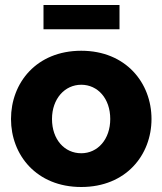

<svg xmlns="http://www.w3.org/2000/svg" viewBox="-20 -738 650 768"><path d="M154 -621H458V-718H154ZM24 -262C24 -118 126 10 305 10C484 10 586 -118 586 -262C586 -407 483 -535 305 -535C126 -535 24 -407 24 -262ZM305 -125C238 -125 188 -180 188 -262C188 -343 239 -399 305 -399C371 -399 421 -344 421 -262C421 -181 371 -125 305 -125Z"/></svg>

Font: FIGSv2-sans-serif ExtraBold
Style: Regular
Weight: 800
Designer: Matt McInerney, Pablo Impallari, Rodrigo Fuenzalida,Mirko Velimirovic
Foundry: Matt McInerney, Pablo Impallari, Rodrigo Fuenzalida
Version: Version 4.021;hotconv 1.0.109;makeotfexe 2.5.65596